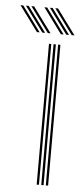

<svg xmlns="http://www.w3.org/2000/svg" viewBox="-128 -784 352 815"><g transform="rotate(5 48.0 -376.5)"><path d="M99.5 0V-600H109.2V0ZM60.5 0V-600H70.2V0ZM80 0V-600H89.8V0ZM51.5 -645 -27.8 -752.8H-16.2L63.2 -645ZM5.2 -645 -74.2 -752.8H-62.5L16.8 -645ZM28.2 -645 -51 -752.8H-39.2L40 -645ZM153.5 -645 74 -752.8H85.8L165.2 -645ZM107 -645 27.8 -752.8H39.5L118.8 -645ZM130.2 -645 51 -752.8H62.8L142 -645Z"/></g></svg>

Font: Big Shoulders Inline Text Thin ExtraLight
Style: Regular
Weight: 250
Version: Version 2.002